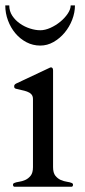

<svg xmlns="http://www.w3.org/2000/svg" viewBox="-20 -708 324 728"><path d="M256.8 -7.8Q256.8 -1 252 0H34.2Q29.3 -1 29.3 -7.8Q29.3 -12.2 34.2 -14.2Q40.5 -17.1 52.2 -18.8Q64 -20.5 75.7 -25.6Q87.4 -30.8 96.2 -41.7Q105 -52.7 105 -74.2V-332.5Q105 -344.2 98.6 -350.8Q92.3 -357.4 82.5 -360.8Q72.8 -364.3 61.5 -366.5Q50.3 -368.7 40 -371.6Q37.1 -372.6 35.4 -374.3Q33.7 -376 33.7 -381.3Q33.7 -383.8 35.2 -386.2Q36.6 -388.7 41 -391.1L165.5 -449.7Q167.5 -450.7 169.7 -451.7Q171.9 -452.6 172.9 -452.6Q181.2 -452.6 181.2 -440.9V-74.2Q181.2 -52.7 189.9 -41.7Q198.7 -30.8 210.4 -25.6Q222.2 -20.5 233.9 -18.8Q245.6 -17.1 252 -14.2Q256.8 -12.2 256.8 -7.8ZM132.8 -535.2Q104.5 -535.2 80.3 -547.9Q56.2 -560.5 38.3 -581.8Q20.5 -603 10.3 -630.4Q0 -657.7 0 -687.5H15.1Q15.1 -665.5 26.6 -648.2Q38.1 -630.9 55.7 -618.7Q73.2 -606.4 93.8 -599.9Q114.3 -593.3 132.8 -593.3Q150.9 -593.3 171.4 -602.5Q191.9 -611.8 208.7 -625.7Q225.6 -639.6 236.8 -656.2Q248 -672.9 248 -687.5H264.2Q264.2 -660.2 253.7 -633.1Q243.2 -606 225.1 -584.2Q207 -562.5 183.1 -548.8Q159.2 -535.2 132.8 -535.2Z"/></svg>

Font: Kurinto Book Core
Style: Regular
Weight: 400
Designer: Kurinto was developed by Clint Goss from a range of fonts that are compatible with the SIL Open Font License Version 1.1
Foundry: Clinton F. Goss
Version: Version 2.196; July 25, 2020